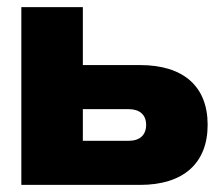

<svg xmlns="http://www.w3.org/2000/svg" viewBox="-20 -520 629 540"><path d="M40 0H374C496 0 564 -61 564 -169C564 -277 496 -337 374 -337H213V-500H40ZM213 -124V-213H342C373 -213 391 -197 391 -169C391 -140 373 -124 342 -124Z"/></svg>

Font: LT Wave Black
Style: Regular
Weight: 900
Designer: Daniel Lyons
Version: Version 2.5 (Glyphs App)